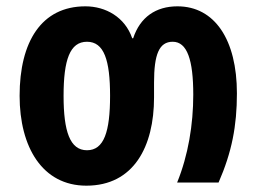

<svg xmlns="http://www.w3.org/2000/svg" viewBox="-20 -577 811 607"><path d="M253 10C403 10 467 -114 467 -269V-316C467 -405 483 -445 526 -445C572 -445 591 -387 591 -278C591 -183 575 -86 540 0H671C713 -96 729 -179 729 -282C729 -451 659 -557 541 -557C473 -557 423 -523 401 -456H398C375 -523 314 -557 250 -557C111 -557 42 -445 42 -274C42 -112 114 10 253 10ZM255 -102C201 -102 181 -162 181 -274C181 -388 201 -445 255 -445C309 -445 328 -387 328 -274C328 -161 309 -102 255 -102Z"/></svg>

Font: Noto Sans Georgian Condensed Bold
Style: Regular
Weight: 700
Width: 3
Designer: Monotype Design Team, Akaki Razmadze
Foundry: Google LLC
Version: Version 2.005